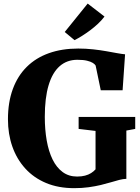

<svg xmlns="http://www.w3.org/2000/svg" viewBox="-20 -1018 768 1050"><path d="M386 11Q299.5 11 232 -17.2Q164.5 -45.5 118 -96.8Q71.5 -148 47.5 -216.5Q23.5 -285 23.5 -365.5Q23.5 -458.5 50 -530.8Q76.5 -603 126.5 -652.5Q176.5 -702 247.5 -727.2Q318.5 -752.5 408 -752.5Q450 -752.5 488.8 -748.2Q527.5 -744 561.2 -738Q595 -732 621.2 -727.2Q647.5 -722.5 664 -721L650.5 -524.5H531L503 -659.5Q499 -666.5 487.8 -673.8Q476.5 -681 456 -686Q435.5 -691 403 -691Q346 -691 306.2 -656Q266.5 -621 245.8 -551.8Q225 -482.5 225 -379Q225 -309 235.5 -249.5Q246 -190 267.5 -146Q289 -102 322.5 -77.2Q356 -52.5 401.5 -52.5Q426 -52.5 445 -57.5Q464 -62.5 478.2 -71.5Q492.5 -80.5 502.5 -92V-302L410 -313V-378.5H719.5V-313L671 -304V-40Q653 -39.5 632 -34Q611 -28.5 586 -21Q561 -13.5 530.8 -6.2Q500.5 1 464.5 6Q428.5 11 386 11ZM387.5 -798.5 334 -843 459.5 -998.5 551.5 -927.5Q536 -907 516 -888.2Q496 -869.5 474 -853Q452 -836.5 430.2 -822.8Q408.5 -809 388 -798.5Z"/></svg>

Font: Merriweather 36pt Black
Style: Regular
Weight: 900
Version: Version 2.100